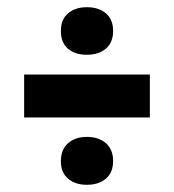

<svg xmlns="http://www.w3.org/2000/svg" viewBox="-20 -579 483 533"><path d="M47 -253V-372H396V-253ZM221 -427Q188 -427 168.5 -444Q149 -461 149 -493Q149 -525 169 -542Q189 -559 221 -559Q254 -559 274 -542Q294 -525 294 -493Q294 -461 274 -444Q254 -427 221 -427ZM221 -66Q189 -66 169 -83Q149 -100 149 -131Q149 -164 169 -181.5Q189 -199 221 -199Q254 -199 274 -181.5Q294 -164 294 -132Q294 -100 274 -83Q254 -66 221 -66Z"/></svg>

Font: Bricolage Grotesque 36pt SemiCondensed
Style: Bold
Weight: 700
Width: 4
Designer: Mathieu Triay
Foundry: Atelier Triay
Version: Version 1.001;gftools[0.9.33.dev8+g029e19f]